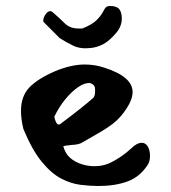

<svg xmlns="http://www.w3.org/2000/svg" viewBox="-20 -631 570 640"><path d="M282 -471Q248 -467 223.5 -479Q199 -491 179 -504L128 -555Q122 -559 125.5 -570.5Q129 -582 138 -590Q147 -598 156 -590Q177 -572 195 -554Q213 -536 241 -536Q246 -536 250.5 -536Q255 -536 257 -537Q286 -549 300 -562Q314 -575 323 -591Q329 -603 333.5 -607Q338 -611 347 -611Q369 -611 377.5 -600.5Q386 -590 386 -569Q386 -543 367 -521Q345 -495 324.5 -484Q304 -473 282 -471ZM308 -11Q280 -11 248 -15Q216 -19 183.5 -36Q151 -53 119 -92Q87 -131 58 -201Q54 -217 52 -232Q50 -247 50 -262Q50 -309 76.5 -338Q103 -367 162 -393Q217 -416 262 -416Q296 -416 326 -406Q422 -376 422 -324Q422 -291 383 -244Q371 -230 355.5 -218Q340 -206 316.5 -192Q293 -178 254 -156Q243 -149 221 -148Q210 -147 202.5 -146Q195 -145 191 -144Q199 -111 229 -94Q259 -77 296 -77Q327 -77 353 -91Q389 -110 417 -136Q436 -155 453 -155Q464 -155 472 -144Q480 -130 480 -112Q480 -92 472 -81Q446 -41 404.5 -26Q363 -11 308 -11ZM184 -220Q219 -246 246 -267.5Q273 -289 291 -305Q297 -311 297 -327Q297 -338 296 -341Q294 -346 289 -350Q282 -353 281 -354Q263 -356 241 -341Q219 -326 198 -300.5Q177 -275 161 -242Q169 -205 184 -220Z"/></svg>

Font: Mansalva
Style: Regular
Weight: 400
Designer: Carolina Short
Foundry: Carolina Short
Version: Version 2.112; ttfautohint (v1.8.4.7-5d5b)